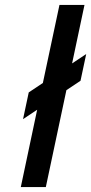

<svg xmlns="http://www.w3.org/2000/svg" viewBox="-20 -755 368 775"><path d="M64 0 130 -312 73 -274 96 -382 153 -420 220 -735H321L271 -499L328 -537L305 -429L248 -391L165 0Z"/></svg>

Font: League Gothic Italic
Style: Regular
Weight: 400
Designer: Tyler Finck
Foundry: The League of Moveable Type
Version: Version 1.001;PS 001.001;hotconv 1.0.56;makeotf.lib2.0.21325